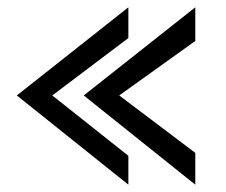

<svg xmlns="http://www.w3.org/2000/svg" viewBox="-20 -556 617 525"><path d="M331 -536V-452L123 -295L331 -130V-51L26 -295ZM514 -536V-444L306 -295L514 -138V-51L209 -295Z"/></svg>

Font: Darker Grotesque Light ExtraBold
Style: Regular
Weight: 800
Version: Version 1.000;gftools[0.9.28]